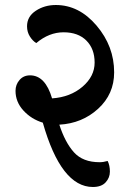

<svg xmlns="http://www.w3.org/2000/svg" viewBox="-20 -691 527 767"><path d="M378 -43Q393 -43 410 -48Q419 -30 419 -5.5Q419 19 402 37.5Q385 56 351 56Q224 56 151 -201Q105 -215 73.5 -249.5Q42 -284 42 -328Q42 -353 58 -371.5Q74 -390 100 -390Q161 -390 188 -298Q261 -303 309.5 -344.5Q358 -386 358 -441Q358 -496 325 -529Q292 -562 234 -562Q176 -562 125 -519Q111 -527 99.5 -545Q88 -563 88 -586Q88 -625 123 -648Q158 -671 203 -671Q296 -671 366 -588.5Q436 -506 436 -402Q436 -315 372 -256.5Q308 -198 217 -193Q240 -122 275.5 -82.5Q311 -43 378 -43Z"/></svg>

Font: Laila SemiBold
Style: Regular
Weight: 600
Designer: Hitesh Malaviya
Foundry: Indian Type Foundry
Version: Version 1.302;PS 1.0;hotconv 1.0.78;makeotf.lib2.5.61930; tt